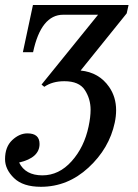

<svg xmlns="http://www.w3.org/2000/svg" viewBox="-55 -508 543 753"><path d="M105.5 224.6Q35.2 224.6 0 190.4Q-35.2 156.2 -35.2 116.2Q-35.2 67.9 -7.1 41.5Q21 15.1 52.7 15.1Q100.1 15.1 100.1 56.6Q100.1 110.8 20 129.4Q44.4 179.7 111.3 179.7Q176.3 179.7 225.8 124.5Q275.4 69.3 292.5 -12.2Q300.3 -48.8 300.3 -77.6Q300.3 -120.1 277.8 -154.8Q255.4 -189.5 197.3 -189.5Q150.4 -189.5 118.7 -167.5L107.9 -176.3L329.6 -450.2H192.9Q106 -450.2 74.7 -303.2H34.7L74.2 -488.3H449.2L441.9 -455.6L261.2 -231.4Q333.5 -224.1 373 -167Q400.4 -127.4 400.4 -75.7Q400.4 -52.2 395 -26.9Q373.5 74.2 292 149.4Q210.4 224.6 105.5 224.6Z"/></svg>

Font: Munson
Style: Italic
Weight: 400
Italic angle: -12°
Designer: Paul James MIller
Foundry: High-Logic / Made with FontCreator
Version: Version 2.10;May 5, 2019;FontCreator 11.5.0.2430 64-bit